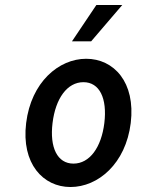

<svg xmlns="http://www.w3.org/2000/svg" viewBox="-20 -739 578 771"><path d="M85 -245C65 -82 153 12 263 12C374 12 485 -82 505 -245C525 -409 437 -503 326 -503C216 -503 105 -409 85 -245ZM191 -245C203 -344 250 -409 315 -409C380 -409 411 -344 399 -245C387 -147 340 -82 275 -82C210 -82 179 -147 191 -245ZM471 -719H367L269 -573H346Z"/></svg>

Font: Falling Sky
Style: CondObl
Weight: 400
Designer: Paul D. Hunt
Foundry: Adobe Systems Incorporated
Version: Version 1.02